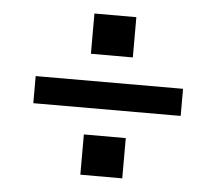

<svg xmlns="http://www.w3.org/2000/svg" viewBox="-42 -651 647 575"><g transform="rotate(5 282.0 -364.0)"><path d="M60.5 -322.5V-404L503.5 -404.5V-323ZM219.5 -121.5V-242.5H345.5V-121.5ZM219.5 -485V-606H345.5V-485Z"/></g></svg>

Font: Public Sans Thin Medium
Style: Regular
Weight: 500
Version: Version 2.001